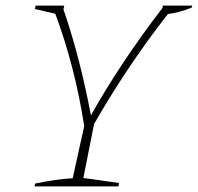

<svg xmlns="http://www.w3.org/2000/svg" viewBox="-20 -664 705 684"><path d="M103 0 105 -10Q181 -26 239 -29L280 -215Q263 -324 237 -424Q211 -524 177 -615L104 -632L107 -644H209L206 -631Q239 -534 262.5 -441Q286 -348 304 -253Q354 -343 418.5 -440Q483 -537 559 -636L560 -644H665L663 -637Q619 -619 578 -614Q504 -519 438 -420.5Q372 -322 315 -222L277 -30L404 -12L402 0Z"/></svg>

Font: Piazzolla SC Thin
Style: Italic
Weight: 100
Italic angle: -11.3°
Designer: Juan Pablo del Peral
Foundry: Huerta Tipografica
Version: Version 1.330